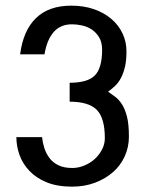

<svg xmlns="http://www.w3.org/2000/svg" viewBox="-20 -660 526 693"><path d="M445.3 -167Q445.3 -128.9 430.2 -95.7Q415 -62.5 387.7 -38.6Q360.4 -14.6 322.8 -0.5Q285.2 13.7 240.2 13.7Q186.5 13.7 148.4 -2Q110.4 -17.6 85.9 -43.5Q61.5 -69.3 50.3 -101.1Q39.1 -132.8 39.1 -165H131.8Q133.8 -145.5 140.1 -125.5Q146.5 -105.5 158.7 -89.4Q170.9 -73.2 190.9 -63.5Q210.9 -53.7 241.2 -53.7Q262.7 -53.7 284.2 -62.5Q305.7 -71.3 321.8 -85.9Q337.9 -100.6 348.1 -120.1Q358.4 -139.6 358.4 -161.1Q358.4 -234.4 329.1 -263.7Q299.8 -293 231.4 -293V-361.3Q296.9 -361.3 322.8 -388.2Q348.6 -415 348.6 -480.5Q348.6 -507.8 337.4 -525.9Q326.2 -543.9 310.1 -554.2Q293.9 -564.5 274.9 -568.4Q255.9 -572.3 240.2 -572.3Q198.2 -572.3 173.8 -544.4Q149.4 -516.6 140.6 -463.9H52.7Q63.5 -549.8 109.9 -594.7Q156.2 -639.6 237.3 -639.6Q282.2 -639.6 318.8 -627Q355.5 -614.3 381.8 -591.8Q408.2 -569.3 422.4 -539.1Q436.5 -508.8 436.5 -474.6Q436.5 -442.4 431.2 -419.4Q425.8 -396.5 417 -379.4Q408.2 -362.3 396 -350.6Q383.8 -338.9 370.1 -329.1Q382.8 -320.3 396 -310.5Q409.2 -300.8 420.4 -283.2Q431.6 -265.6 438.5 -238.3Q445.3 -210.9 445.3 -167Z"/></svg>

Font: Padauk GrcRegTest
Style: Regular
Weight: 500
Designer: Debbi Hosken
Foundry: SIL
Version: Version 2.0